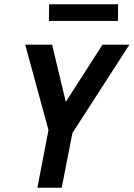

<svg xmlns="http://www.w3.org/2000/svg" viewBox="-20 -879 626 899"><path d="M155 0 207 -270 98 -670H224L288 -402L460 -670H586L319 -256L269 0ZM532 -781H209L210 -859H533Z"/></svg>

Font: Lode Term
Style: Bold Italic
Weight: 700
Italic angle: -11°
Monospace: yes
Designer: Belleve Invis
Foundry: Belleve Invis
Version: Version 29.2.0